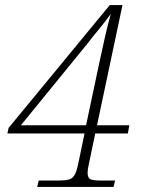

<svg xmlns="http://www.w3.org/2000/svg" viewBox="-20 -734 561 754"><path d="M126 0 132 -25H211Q236 -25 250.5 -29Q265 -33 273 -47Q281 -61 287 -90L312 -210H9L14 -232L411 -714H461L361 -242H488L482 -210H354L329 -90Q324 -68 324 -57Q324 -35 335 -30Q346 -25 379 -25H432L426 0ZM326 -566 62 -242H318L371 -492Q382 -542 392 -587.5Q402 -633 415 -679Q407 -668 392 -648.5Q377 -629 359 -607.5Q341 -586 326 -566Z"/></svg>

Font: Noto Serif Tamil ExtraLight
Style: Italic
Weight: 200
Italic angle: -12°
Designer: Indian Type Foundry, Tom Grace, and the Monotype Design Team
Foundry: Monotype Imaging Inc.
Version: Version 2.003; ttfautohint (v1.8.4.7-5d5b)